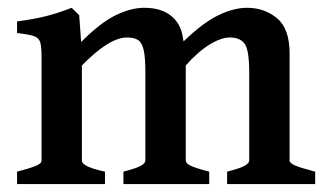

<svg xmlns="http://www.w3.org/2000/svg" viewBox="-20 -463 824 483"><path d="M551.3 0V-31.2Q584.5 -39.6 595.7 -46.1Q606.9 -52.7 606.9 -59.1V-281.2Q606.9 -337.9 595.2 -353.3Q583.5 -368.7 558.1 -368.7Q536.1 -368.7 506.8 -350.6Q477.5 -332.5 447.3 -298.3V-59.1Q447.3 -52.7 458.7 -46.6Q470.2 -40.5 506.3 -31.2V0H290.5V-31.2Q323.2 -39.6 334.5 -46.1Q345.7 -52.7 345.7 -59.1V-281.2Q345.7 -319.3 341.3 -337.9Q336.9 -356.4 326.9 -362.5Q316.9 -368.7 299.3 -368.7Q254.9 -368.7 186 -298.3V-59.1Q186 -43.5 244.1 -31.2V0H22.9V-31.2Q53.2 -39.1 68.8 -45.2Q84.5 -51.3 84.5 -59.1V-320.3Q84.5 -344.7 81.3 -356.2Q78.1 -367.7 65.4 -372.1Q52.7 -376.5 22.9 -379.9V-409.2Q67.9 -415 98.6 -423.1Q129.4 -431.2 160.2 -443.4L179.2 -424.8L184.1 -357.4Q232.9 -406.2 271.2 -424.8Q309.6 -443.4 342.8 -443.4Q386.2 -443.4 411.4 -422.4Q436.5 -401.4 440.4 -365.7L441.9 -358.9Q490.2 -405.8 529.1 -424.6Q567.9 -443.4 601.6 -443.4Q645 -443.4 676.8 -417.2Q708.5 -391.1 708.5 -328.6V-59.1Q708.5 -52.7 722.7 -46.6Q736.8 -40.5 772.9 -31.2V0Z"/></svg>

Font: Namdhinggo SemiBold
Style: Regular
Weight: 600
Designer: Victor Gaultney
Foundry: SIL International
Version: Version 3.001